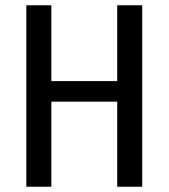

<svg xmlns="http://www.w3.org/2000/svg" viewBox="-20 -709 640 729"><path d="M425 0V-323H175V0H80V-689H175V-401H425V-689H520V0Z"/></svg>

Font: Wlorlttqgufhjawjgtejqphaquk
Style: Regular
Weight: 400
Monospace: yes
Designer: Carrois Corporate & Edenspiekermann
Foundry: Carrois Corporate GbR & Edenspiekermann AG
Version: Version 2.001